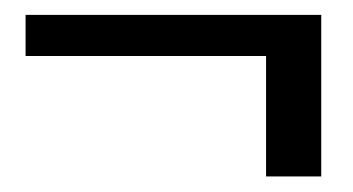

<svg xmlns="http://www.w3.org/2000/svg" viewBox="-20 -379 465 253"><path d="M330.6 -305.2H13.7V-359.4H403.3V-146.5H330.6Z"/></svg>

Font: Flanker
Style: Bold
Weight: 700
Designer: Flanker
Foundry: Flanker
Version: Version 2.021